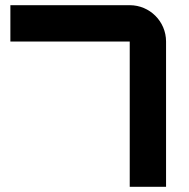

<svg xmlns="http://www.w3.org/2000/svg" viewBox="-20 -720 730 740"><path d="M620 -560C620 -637.3 557.3 -700 480 -700H20V-560H480V0H620Z"/></svg>

Font: Abstante
Style: Regular
Weight: 500
Designer: Valerio Brotto (Silverblur_type)
Version: Version 1.000;Glyphs 3.1.2 (3151)